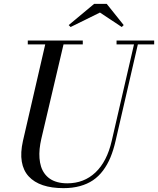

<svg xmlns="http://www.w3.org/2000/svg" viewBox="-20 -960 819 995"><path d="M498 -895 346 -820 336 -830 468 -940H533L621 -830L611 -820ZM124 -750H409V-730H309.2L194 -240Q187.8 -212.9 185.3 -187.9Q182.9 -162.9 184.7 -139.8Q186.5 -116.6 192.7 -97Q198.9 -77.4 210.5 -61.2Q222.1 -45 238.5 -33.7Q254.9 -22.4 277.8 -16.2Q300.8 -10 329 -10Q415.1 -10 474.8 -66.4Q534.4 -122.8 559 -230L674.4 -730H584V-750H779V-730H694.4L579 -230Q568 -181.9 552.3 -144.1Q536.6 -106.4 513.9 -76.1Q491.2 -45.8 461.9 -25.9Q432.6 -6.1 394.3 4.4Q356 15 309 15Q247.5 15 202.1 -0.2Q156.6 -15.5 128.6 -46Q100.6 -76.5 92.9 -122.5Q85.1 -168.5 99 -230L214.4 -730H124Z"/></svg>

Font: Bodoni* 11
Style: Italic
Weight: 400
Italic angle: -13°
Version: Version 1.002